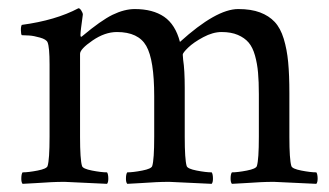

<svg xmlns="http://www.w3.org/2000/svg" viewBox="-20 -450 811 473"><path d="M312 -427.7Q356.4 -427.7 384.3 -408.7Q412.1 -389.6 423.3 -346.7Q512.7 -427.7 566.9 -427.7Q598.6 -427.7 620.6 -419.4Q642.6 -411.1 656.7 -396Q670.9 -380.9 679 -354.5Q687 -328.1 689.9 -296.9Q692.9 -265.6 692.9 -220.7V-113.3Q692.9 -56.6 697.8 -41Q699.7 -34.2 722.4 -29.8Q745.1 -25.4 759.3 -25.4Q762.2 -21.5 762.5 -11.2Q762.7 -1 759.3 2.9Q659.2 -2 654.8 -2Q637.7 -2 621.8 -1.2Q606 -0.5 585.4 1Q564.9 2.4 551.3 2.9Q547.9 -1 548.1 -11.2Q548.3 -21.5 551.3 -25.4Q565.4 -25.4 588.1 -29.8Q610.8 -34.2 612.8 -41Q617.7 -56.6 617.7 -113.3V-217.8Q617.7 -249 615.7 -271Q613.8 -293 608.2 -313.2Q602.5 -333.5 592.5 -345.2Q582.5 -356.9 565.9 -364Q549.3 -371.1 525.9 -371.1Q504.4 -371.1 480.7 -358.4Q457 -345.7 443.6 -332.8Q430.2 -319.8 430.2 -315.4Q430.2 -314.9 430.7 -309.3Q431.2 -303.7 431.2 -302.7Q435.1 -277.8 435.1 -233.4V-113.3Q435.1 -56.6 439.9 -41Q441.9 -34.2 464.6 -29.8Q487.3 -25.4 501.5 -25.4Q504.4 -21.5 504.6 -11.2Q504.9 -1 501.5 2.9Q401.4 -2 397 -2Q379.9 -2 364 -1.2Q348.1 -0.5 327.6 1Q307.1 2.4 293.5 2.9Q290 -1 290.3 -11.2Q290.5 -21.5 293.5 -25.4Q307.6 -25.4 330.3 -29.8Q353 -34.2 355 -41Q359.9 -56.6 359.9 -113.3V-212.9Q359.9 -302.7 340.3 -336.9Q320.8 -371.1 268.1 -371.1Q238.3 -371.1 207.8 -350.1Q177.2 -329.1 177.2 -317.4V-113.3Q177.2 -56.6 182.1 -41Q184.1 -34.2 206.8 -29.8Q229.5 -25.4 243.7 -25.4Q246.6 -21.5 246.8 -11.2Q247.1 -1 243.7 2.9Q143.6 -2 139.2 -2Q122.1 -2 106.2 -1.2Q90.3 -0.5 69.8 1Q49.3 2.4 35.6 2.9Q32.2 -1 32.5 -11.2Q32.7 -21.5 35.6 -25.4Q49.8 -25.4 72.5 -29.8Q95.2 -34.2 97.2 -41Q102.1 -56.6 102.1 -113.3V-291Q102.1 -334 97.2 -345.7Q94.2 -353 78.6 -357.4Q63 -361.8 52.5 -362.5Q42 -363.3 33.7 -363.3Q31.7 -365.2 31.5 -375Q31.2 -384.8 33.7 -388.7Q117.2 -399.9 173.3 -429.7Q176.8 -429.7 180.4 -423.8Q184.1 -418 184.1 -414.1Q178.2 -373 178.2 -363.3Q178.2 -359.4 180.2 -359.4Q181.2 -359.4 183.1 -361.3Q228.5 -399.4 257.3 -413.6Q286.6 -427.7 312 -427.7Z"/></svg>

Font: Amiri
Style: Regular
Weight: 400
Designer: Khaled Hosny
Version: Version 000.108